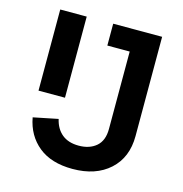

<svg xmlns="http://www.w3.org/2000/svg" viewBox="-105 -795 862 903"><g transform="rotate(15 326.0 -343.5)"><path d="M78.1 -303.2V-698.2H207V-303.2ZM327.1 11.2Q223.1 11.2 161.4 -39.1Q99.6 -89.4 84 -174.8L204.1 -199.2Q214.4 -153.3 245.4 -127.7Q276.4 -102.1 327.1 -102.1Q379.9 -102.1 412.4 -130.1Q444.8 -158.2 444.8 -214.8V-591.8H335.9V-698.2H574.2V-214.8Q574.2 -110.4 507.1 -49.6Q439.9 11.2 327.1 11.2Z"/></g></svg>

Font: Anuphan SemiBold
Style: Bold
Weight: 600
Designer: Mike Abbink, Paul van der Laan, Pieter van Rosmalen, Mint Tantisuwanna
Foundry: Bold Monday; Cadson Demak
Version: Version 3.002;hotconv 1.0.109;makeotfexe 2.5.65596